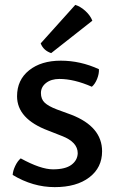

<svg xmlns="http://www.w3.org/2000/svg" viewBox="-20 -755 477 788"><path d="M32 -37Q33 -54 42.5 -74Q52 -94 65 -105Q147 -60 197.5 -60Q248 -60 273 -78.5Q298 -97 299 -126Q299 -172 234 -197L178 -219Q50 -267 50 -360Q50 -427 99.5 -466.5Q149 -506 229.5 -506Q310 -506 386 -471Q387 -452 378.5 -431Q370 -410 357 -399Q284 -431 224 -431Q190 -431 169 -414.5Q148 -398 148 -373Q148 -348 163.5 -333.5Q179 -319 213 -306L273 -284Q399 -235 399 -134Q399 -67 346.5 -27Q294 13 204.5 13Q115 13 32 -37ZM147 -577 289 -735Q311 -728 331 -709.5Q351 -691 359 -670L190 -537Q158 -548 147 -577Z"/></svg>

Font: Signika Negative
Style: Regular
Weight: 400
Designer: Anna Giedrys
Foundry: Anna Giedrys
Version: Version 1.001